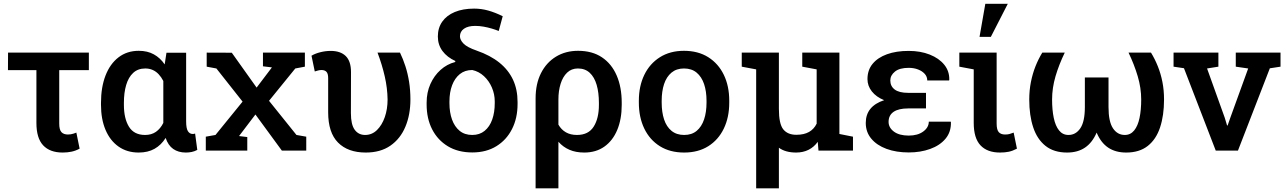

<svg xmlns="http://www.w3.org/2000/svg" viewBox="-20 -812 6923 1035"><path d="M317.9 10.3Q249 10.3 212.6 -28.6Q176.3 -67.4 176.3 -149.4V-434.1H22.9L23.4 -528.3H459V-434.1H299.3V-146Q299.3 -112.3 311.3 -99.6Q323.2 -86.9 346.2 -86.9Q354 -86.9 361.6 -88.1Q369.1 -89.4 376.7 -91.8Q384.3 -94.2 391.6 -97.2L409.2 -10.7Q387.7 1 365.5 5.6Q343.3 10.3 317.9 10.3Z M727.5 10.3Q664.6 10.3 618.9 -22Q573.2 -54.2 548.8 -112.1Q524.4 -169.9 524.4 -247.1V-257.3Q524.4 -341.8 548.8 -404.8Q573.2 -467.8 618.9 -502.9Q664.6 -538.1 728 -538.1Q774.9 -538.1 809.3 -519Q843.8 -500 867.7 -464.8L877.4 -527.8H983.4V-158.2Q983.4 -120.1 992.9 -105Q1002.4 -89.8 1019 -89.8Q1022.5 -89.8 1025.9 -90.3Q1029.3 -90.8 1031.7 -92.3L1043.5 -3.9Q1027.8 4.4 1012.9 7.3Q998 10.3 981.4 10.3Q941.4 10.3 913.8 -9Q886.2 -28.3 873 -68.4Q848.6 -29.8 813 -9.8Q777.3 10.3 727.5 10.3ZM762.2 -84.5Q796.4 -84.5 820.6 -101.3Q844.7 -118.2 860.4 -149.4V-375.5Q849.6 -396.5 835.4 -411.6Q821.3 -426.8 803.2 -434.8Q785.2 -442.9 763.2 -442.9Q723.6 -442.9 698 -419.2Q672.4 -395.5 660.2 -354Q647.9 -312.5 647.9 -257.3V-247.1Q647.9 -172.9 675.3 -128.7Q702.6 -84.5 762.2 -84.5Z M1089.4 0V-75.2L1141.6 -84.5L1287.6 -264.2L1146.5 -442.9L1094.2 -452.6V-528.3L1229.5 -527.8L1363.3 -339.8L1445.8 -448.7L1397.5 -454.6V-528.3H1623.5V-452.6L1571.8 -442.9L1430.2 -268.6L1578.1 -84.5L1630.9 -75.2V0H1499.5L1356.9 -194.8L1268.6 -78.6L1313 -73.2V0Z M1951.7 10.3Q1855.5 10.3 1802.2 -43.5Q1749 -97.2 1749 -206.5V-390.6Q1749 -415.5 1739.7 -425Q1730.5 -434.6 1712.9 -434.6Q1704.6 -434.6 1694.1 -431.9Q1683.6 -429.2 1676.8 -426.8L1659.2 -511.7Q1678.7 -523.4 1706.8 -530.5Q1734.9 -537.6 1762.7 -537.6Q1815.4 -537.6 1843.8 -509.8Q1872.1 -481.9 1872.1 -423.3L1871.6 -201.7Q1871.6 -140.6 1892.1 -112.5Q1912.6 -84.5 1948.2 -84.5Q1984.9 -84.5 2012 -110.8Q2039.1 -137.2 2054.2 -180.4Q2069.3 -223.6 2069.3 -275.9Q2068.4 -337.4 2054 -400.4Q2039.6 -463.4 2015.1 -528.3H2136.2Q2152.8 -494.1 2165.5 -454.8Q2178.2 -415.5 2185.3 -370.6Q2192.4 -325.7 2192.4 -275.9Q2192.4 -192.9 2165 -128.2Q2137.7 -63.5 2084.2 -26.6Q2030.8 10.3 1951.7 10.3Z M2525.9 9.8Q2449.7 9.8 2394.5 -23.4Q2339.4 -56.6 2309.6 -114.7Q2279.8 -172.9 2279.8 -249V-258.8Q2279.8 -313.5 2300 -358.9Q2320.3 -404.3 2355 -435.3Q2389.6 -466.3 2433.1 -477.5L2435.1 -482.9Q2390.1 -503.4 2365.2 -537.1Q2340.3 -570.8 2340.3 -615.2Q2340.3 -661.6 2364 -695.3Q2387.7 -729 2431.6 -747.3Q2475.6 -765.6 2536.1 -765.6Q2574.7 -765.6 2612.1 -755.1Q2649.4 -744.6 2689.9 -724.6L2668.5 -645Q2650.4 -652.3 2629.4 -658.4Q2608.4 -664.6 2585.9 -668.5Q2563.5 -672.4 2541.5 -672.4Q2502.9 -672.4 2481.2 -657.2Q2459.5 -642.1 2459.5 -616.2Q2459.5 -596.7 2478.8 -576.9Q2498 -557.1 2549.8 -539.1Q2623 -513.7 2671.9 -474.4Q2720.7 -435.1 2745.4 -382.3Q2770 -329.6 2770 -262.2V-252Q2770 -175.3 2740.2 -116.5Q2710.4 -57.6 2655.8 -23.9Q2601.1 9.8 2525.9 9.8ZM2525.9 -84.5Q2565.4 -84.5 2592.5 -106.7Q2619.6 -128.9 2633.3 -167.5Q2647 -206.1 2647 -255.9V-265.6Q2647 -304.2 2631.6 -340.1Q2616.2 -376 2588.9 -401.4Q2561.5 -426.8 2525.9 -434.6Q2485.8 -434.6 2458.5 -412.4Q2431.2 -390.1 2417 -352.1Q2402.8 -314 2402.8 -265.6V-255.9Q2402.8 -206.1 2416.7 -167.5Q2430.7 -128.9 2457.8 -106.7Q2484.9 -84.5 2525.9 -84.5Z M2867.2 203.1V-281.7Q2867.2 -359.9 2896.2 -417.5Q2925.3 -475.1 2977.1 -506.6Q3028.8 -538.1 3096.2 -538.1Q3172.4 -538.1 3224.6 -503.2Q3276.9 -468.3 3304.2 -405.3Q3331.5 -342.3 3331.5 -257.3V-247.1Q3331.5 -169.9 3307.4 -111.8Q3283.2 -53.7 3238 -21.7Q3192.9 10.3 3129.4 10.3Q3084 10.3 3049.6 -4.6Q3015.1 -19.5 2990.2 -47.9V203.1ZM3090.3 -84.5Q3151.9 -84.5 3180.2 -129.2Q3208.5 -173.8 3208.5 -247.1V-257.3Q3208.5 -313 3196.3 -354.7Q3184.1 -396.5 3158.9 -419.7Q3133.8 -442.9 3095.2 -442.9Q3060.5 -442.9 3037.1 -420.4Q3013.7 -397.9 3002 -360.1Q2990.2 -322.3 2990.2 -276.4V-140.1Q3005.4 -113.3 3030.3 -98.9Q3055.2 -84.5 3090.3 -84.5Z M3668 10.3Q3591.8 10.3 3537.1 -23.9Q3482.4 -58.1 3453.1 -118.9Q3423.8 -179.7 3423.8 -258.8V-269Q3423.8 -347.7 3453.1 -408.2Q3482.4 -468.8 3537.1 -503.4Q3591.8 -538.1 3667 -538.1Q3743.2 -538.1 3797.9 -503.7Q3852.5 -469.2 3881.8 -408.7Q3911.1 -348.1 3911.1 -269V-258.8Q3911.1 -179.7 3881.8 -118.9Q3852.5 -58.1 3798.1 -23.9Q3743.7 10.3 3668 10.3ZM3668 -84.5Q3709 -84.5 3735.6 -106.7Q3762.2 -128.9 3775.4 -168.2Q3788.6 -207.5 3788.6 -258.8V-269Q3788.6 -319.8 3775.4 -358.9Q3762.2 -397.9 3735.4 -420.4Q3708.5 -442.9 3667 -442.9Q3626.5 -442.9 3599.6 -420.4Q3572.8 -397.9 3559.8 -358.9Q3546.9 -319.8 3546.9 -269V-258.8Q3546.9 -207.5 3559.8 -168.2Q3572.8 -128.9 3599.9 -106.7Q3627 -84.5 3668 -84.5Z M4056.2 203.1V-438L3978.5 -452.6V-528.3H4056.2H4178.7V-225.1Q4178.7 -144 4202.4 -114.7Q4226.1 -85.4 4272.5 -85.4Q4314.5 -85.4 4341.3 -100.8Q4368.2 -116.2 4382.3 -145.5V-438L4304.7 -452.6V-528.3H4504.9V-89.8L4578.1 -75.2V0H4392.1L4388.2 -47.4Q4367.7 -19 4338.4 -4.4Q4309.1 10.3 4271.5 10.3Q4243.2 10.3 4220 3.9Q4196.8 -2.4 4178.7 -15.6V203.1Z M4878.9 9.8Q4811 9.8 4758.8 -9.5Q4706.5 -28.8 4676.8 -64.5Q4647 -100.1 4647 -149.4Q4647 -239.3 4746.1 -272Q4703.6 -289.1 4679.9 -319.1Q4656.2 -349.1 4656.2 -385.7Q4656.2 -434.1 4683.8 -467.8Q4711.4 -501.5 4761.2 -519.5Q4811 -537.6 4878.4 -537.6Q4941.9 -537.6 4991.9 -517.8Q5042 -498 5070.3 -462.9Q5098.6 -427.7 5097.2 -381.3L5096.2 -378.4H4978.5Q4978.5 -398.4 4965.1 -413.6Q4951.7 -428.7 4929 -437.5Q4906.2 -446.3 4878.4 -446.3Q4829.1 -446.3 4804.2 -426Q4779.3 -405.8 4779.3 -378.4Q4779.3 -347.2 4803.2 -329.3Q4827.1 -311.5 4875.5 -311.5H4971.7V-227.5H4875.5Q4823.7 -227.5 4796.9 -209Q4770 -190.4 4770 -154.8Q4770 -124 4798.8 -102.5Q4827.6 -81.1 4878.9 -81.1Q4926.8 -81.1 4956.8 -103Q4986.8 -125 4986.8 -156.2H5105L5106 -153.3Q5107.4 -100.6 5076.9 -64.2Q5046.4 -27.8 4994.1 -9Q4941.9 9.8 4878.9 9.8Z M5370.6 10.3Q5301.8 10.3 5265.4 -28.6Q5229 -67.4 5229 -149.4V-438L5151.4 -452.6V-528.3H5352.5V-146Q5352.5 -112.3 5364 -99.6Q5375.5 -86.9 5397.9 -86.9Q5411.6 -86.9 5421.1 -89.4Q5430.7 -91.8 5444.3 -97.2L5461.9 -10.7Q5439 1.5 5418.2 5.9Q5397.5 10.3 5370.6 10.3ZM5260.3 -613.3 5291.5 -791.5H5412.6L5321.3 -613.3Z M5732.4 10.3Q5661.1 10.3 5616 -25.6Q5570.8 -61.5 5549.6 -125.7Q5528.3 -189.9 5528.3 -275.4Q5528.3 -325.7 5537.4 -370.6Q5546.4 -415.5 5562 -454.8Q5577.6 -494.1 5598.6 -528.3H5719.7Q5688.5 -463.9 5669.9 -400.9Q5651.4 -337.9 5651.4 -275.4Q5651.4 -219.7 5660.4 -176.5Q5669.4 -133.3 5689 -108.9Q5708.5 -84.5 5739.7 -84.5Q5779.3 -84.5 5803.7 -120.6Q5828.1 -156.7 5828.1 -234.9V-394.5H5955.6V-234.9Q5955.6 -156.7 5979.5 -120.6Q6003.4 -84.5 6043.5 -84.5Q6074.2 -84.5 6094 -108.9Q6113.8 -133.3 6122.8 -176.3Q6131.8 -219.2 6131.8 -275.4Q6131.8 -337.9 6113 -401.1Q6094.2 -464.4 6063.5 -528.3H6184.6Q6205.6 -494.1 6221.4 -454.6Q6237.3 -415 6246.1 -370.4Q6254.9 -325.7 6254.9 -275.4Q6254.9 -189.9 6233.6 -125.5Q6212.4 -61 6167.2 -25.4Q6122.1 10.3 6050.8 10.3Q5993.2 10.3 5953.6 -16.4Q5914.1 -43 5891.6 -97.2Q5868.2 -43 5828.9 -16.4Q5789.6 10.3 5732.4 10.3Z M6533.7 0 6362.3 -444.3 6306.2 -452.6V-528.3H6547.9V-452.6L6486.8 -442.9L6582 -177.7L6594.7 -135.7H6597.7L6612.3 -177.7L6708.5 -442.9L6641.6 -452.6V-528.3H6882.8V-452.6L6825.2 -443.8L6653.3 0Z"/></svg>

Font: Roboto Slab LO Medium
Style: Regular
Weight: 500
Designer: Google
Version: Version 2.000